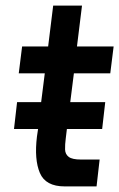

<svg xmlns="http://www.w3.org/2000/svg" viewBox="-20 -666 426 686"><path d="M41 -301H127L140 -404H47L59 -500H152L170 -646H273L255 -500H386L374 -404H244L231 -301H356L345 -205H219L215 -172Q212 -149 212.5 -132Q213 -115 225.5 -105.5Q238 -96 269 -96H336L325 0H211Q143 0 122.5 -48Q102 -96 112 -178L116 -205H30Z"/></svg>

Font: Haskoy SemiBold
Style: Italic
Weight: 600
Designer: Ertekin Erdin
Foundry: Ertekin Erdin
Version: Version 2.000; ttfautohint (v1.8.4.7-5d5b)